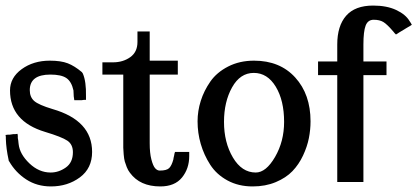

<svg xmlns="http://www.w3.org/2000/svg" viewBox="-20 -654 1500 690"><path d="M87 -330Q87 -305 103 -291Q119 -277 169 -262Q311 -221 311 -108Q311 -49 267 -16.5Q223 16 163 16Q113 16 74.5 -9Q36 -34 13 -74L12 -75V-76L11 -77V-79Q2 -120 1 -155V-162L0 -169L8 -170H15Q23 -171 28 -172H35L43 -173L44 -166V-158Q45 -155 45.5 -149.5Q46 -144 46.5 -140Q47 -136 47 -136Q51 -100 85.5 -67Q120 -34 162 -34Q191 -34 216.5 -52Q242 -70 242 -107Q242 -135 222 -148.5Q202 -162 142 -180Q16 -218 16 -329Q16 -375 58 -405.5Q100 -436 159 -436Q199 -436 223.5 -426.5Q248 -417 274 -395L275 -394L276 -392L277 -391L278 -389Q290 -361 289 -309V-302V-295H281L274 -294Q266 -294 261 -294H254H247L246 -301L245 -308Q244 -324 244 -329Q237 -361 218.5 -373.5Q200 -386 161 -386Q87 -386 87 -330Z M660 -108V-101V-93Q660 -48 634 -16Q608 16 556 16Q483 16 447 -33Q440 -42 435.5 -53.5Q431 -65 428.5 -73.5Q426 -82 424.5 -99Q423 -116 423 -123Q423 -130 423 -153.5Q423 -177 423 -183V-386H363H355H348V-393V-401V-415V-422V-430H355H363H386Q422 -430 448 -448.5Q474 -467 474 -503V-526V-533V-541H482H489H503H511H518V-533V-526V-436H604H611H619V-428V-421V-401V-393V-386H611H604H518V-139Q518 -104 524 -81Q530 -58 537.5 -49.5Q545 -41 554 -41Q579 -41 588 -50Q597 -59 603 -81Q603 -84 606 -96L607 -102L609 -108H615H621H646H652Z M888 16Q837 16 797.5 -5.5Q758 -27 735.5 -62Q713 -97 701.5 -136.5Q690 -176 690 -218Q690 -255 701.5 -291.5Q713 -328 736 -361Q759 -394 800 -415Q841 -436 893 -436Q986 -436 1041 -375.5Q1096 -315 1096 -218Q1096 -188 1090 -157.5Q1084 -127 1069 -95Q1054 -63 1031 -39Q1008 -15 971 0.5Q934 16 888 16ZM1001 -216Q1001 -293 971 -342.5Q941 -392 892 -392Q843 -392 814 -340Q785 -288 785 -216Q785 -142 817 -88Q849 -34 899 -34Q936 -34 968.5 -90Q1001 -146 1001 -216Z M1403 -530 1398 -535 1394 -540Q1371 -567 1357.5 -575Q1344 -583 1323 -583Q1302 -583 1294 -562Q1286 -541 1286 -494V-433H1354H1362H1369V-426V-418V-414V-399V-384H1362H1354H1286V-15V-8V0H1279H1271H1207H1199H1192V-7V-15V-384H1138H1130H1123V-399V-414V-418V-426V-433H1130H1138H1192V-494Q1192 -561 1224 -597.5Q1256 -634 1321 -634Q1370 -634 1404 -618Q1438 -602 1452 -578L1456 -572L1460 -565L1454 -561L1447 -557L1414 -537L1408 -533Z"/></svg>

Font: Loyal Sans
Style: Boldv1
Weight: 700
Version: Version 001.000